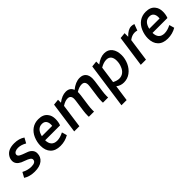

<svg xmlns="http://www.w3.org/2000/svg" viewBox="181 -1642 2985 2985"><g transform="rotate(-45 1674.0 -149.0)"><path d="M400 -166Q400 -208 374 -239Q348 -270 308 -285L248 -307Q240 -311 224.5 -316Q209 -321 200 -327Q152 -346 152 -378Q153 -409 185 -425Q212 -438 246 -438Q312 -438 385 -396L431 -480Q359 -530 254 -530Q116 -530 63 -445Q37 -405 37 -359Q37 -283 125 -241L184 -218Q207 -210 225 -202Q244 -194 258 -184Q285 -166 285 -144Q285 -82 185 -82Q110 -82 30 -124L-16 -40Q61 10 171 10Q281 10 340.5 -37.5Q400 -85 400 -166Z M736 10Q838 10 923 -40L899 -124Q821 -84 757 -84Q694 -84 661.5 -120Q629 -156 628 -222H956Q977 -275 977 -342Q977 -417 939 -464Q891 -530 784 -530Q703 -530 642.5 -487.5Q582 -445 549 -369Q516 -291 516 -211Q516 -108 572.5 -49Q629 10 736 10ZM864 -303H637Q669 -438 772 -438Q819 -438 842.5 -409Q866 -380 866 -330Z M1791 0 1790 -34Q1790 -78 1798 -133L1825 -327Q1829 -352 1829 -379Q1829 -452 1794 -491Q1759 -530 1693 -530Q1601 -530 1506 -452Q1478 -530 1387 -530Q1305 -530 1215 -461V-526L1118 -516L1045 0H1159L1214 -393Q1281 -436 1333 -436Q1403 -436 1403 -358Q1403 -341 1400 -320L1374 -133Q1366 -78 1366 -34L1367 0H1481L1480 -34Q1480 -78 1488 -133L1515 -327Q1519 -361 1519 -375L1518 -393Q1585 -436 1643 -436Q1713 -436 1713 -358Q1713 -341 1710 -320L1684 -133Q1676 -78 1676 -34L1677 0Z M1966 232 2004 -34Q2059 10 2131 10Q2210 10 2273 -36Q2336 -82 2372 -161Q2406 -239 2406 -314Q2406 -413 2360.5 -471.5Q2315 -530 2232 -530Q2147 -530 2055 -460V-526L1958 -516L1852 232ZM2122 -84Q2074 -84 2015 -115L2054 -394Q2125 -436 2186 -436Q2238 -436 2264.5 -403Q2291 -370 2291 -310Q2291 -248 2268 -195Q2249 -143 2211 -113.5Q2173 -84 2122 -84Z M2623 0 2676 -377Q2735 -423 2796 -423Q2824 -423 2848 -415L2887 -519Q2854 -530 2828 -530Q2757 -530 2679 -447V-526L2582 -516L2509 0Z M3097 10Q3199 10 3284 -40L3260 -124Q3182 -84 3118 -84Q3055 -84 3022.5 -120Q2990 -156 2989 -222H3317Q3338 -275 3338 -342Q3338 -417 3300 -464Q3252 -530 3145 -530Q3064 -530 3003.5 -487.5Q2943 -445 2910 -369Q2877 -291 2877 -211Q2877 -108 2933.5 -49Q2990 10 3097 10ZM3225 -303H2998Q3030 -438 3133 -438Q3180 -438 3203.5 -409Q3227 -380 3227 -330Z"/></g></svg>

Font: Brisa Sans Medium
Style: Italic
Weight: 600
Italic angle: -8°
Designer: Dalton Maag Ltd
Foundry: Dalton Maag Ltd
Version: Version 1.101;July 10, 2019;FontCreator 11.5.0.2425 64-bit